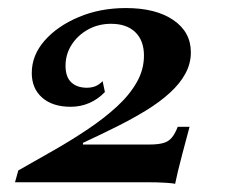

<svg xmlns="http://www.w3.org/2000/svg" viewBox="-20 -448 556 472"><path d="M410.5 4Q405.6 2.4 385.9 1.2Q366.1 0 338.7 0H16.9L25 -29Q69.4 -54 113.7 -79.4Q158.1 -104.8 197.6 -131.5Q237.1 -158.1 267.7 -186.3Q298.4 -214.5 316.1 -245.6Q333.9 -276.6 333.9 -311.3Q333.9 -348.4 312.5 -369Q291.1 -389.5 253.2 -389.5Q221.8 -389.5 196.4 -375.4Q171 -361.3 156 -337.9Q141.1 -314.5 141.1 -286.3Q141.1 -258.9 155.2 -245.6Q169.4 -232.3 193.5 -232.3Q204.8 -232.3 214.1 -235.9Q223.4 -239.5 232.3 -248.4L237.9 -221.8Q221 -204 199.6 -194.8Q178.2 -185.5 154 -185.5Q108.9 -185.5 83.5 -208.1Q58.1 -230.6 58.1 -268.5Q58.1 -312.1 89.5 -348Q121 -383.9 173.4 -406Q225.8 -428.2 289.5 -428.2Q362.9 -428.2 406 -398.8Q449.2 -369.4 449.2 -319.4Q449.2 -291.9 435.9 -267.3Q422.6 -242.7 398 -220.2Q373.4 -197.6 339.9 -177Q306.5 -156.5 266.9 -136.7Q227.4 -116.9 183.9 -96.8V-92.7H346.8Q368.5 -92.7 381.5 -96.4Q394.4 -100 402.4 -109.7Q410.5 -119.4 416.9 -136.3H446Q435.5 -96.8 428.6 -71Q421.8 -45.2 417.7 -28.2Q413.7 -11.3 410.5 4Z"/></svg>

Font: Playfair 5pt SemiExpanded Light
Style: Bold Italic
Weight: 700
Italic angle: -15.6°
Version: Version 2.001;gftools[0.9.30]